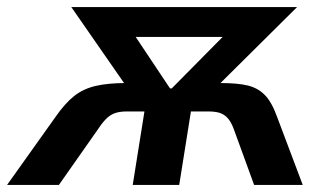

<svg xmlns="http://www.w3.org/2000/svg" viewBox="-53 -521 927 541"><path d="M-33 0 103 -191Q130 -230 156 -250.5Q182 -271 217 -279Q252 -287 301 -287H350L316 -259L148 -501H784L540 -259L519 -287H568Q617 -287 645.5 -280Q674 -273 693.5 -253Q713 -233 728 -191L800 0H663L608 -151Q601 -172 592 -184Q583 -196 570 -201.5Q557 -207 533 -207H485L452 0H321L354 -207H305Q283 -207 269 -201.5Q255 -196 243.5 -183.5Q232 -171 219 -151L113 0ZM426 -272H431L612 -455V-417H297L304 -455Z"/></svg>

Font: Nunito Sans 7pt SemiCondensed
Style: Bold Italic
Weight: 700
Width: 4
Italic angle: -9°
Designer: Vernon Adams
Foundry: Vernon Adams
Version: Version 3.101;gftools[0.9.27]